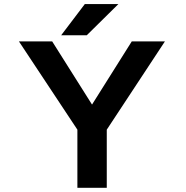

<svg xmlns="http://www.w3.org/2000/svg" viewBox="-20 -898 890 918"><path d="M272.5 -729.5 385.5 -878.5H546L395 -729.5ZM350 0V-278L70.5 -700H229.5L420 -398L610 -700H768.5L490.5 -278V0Z"/></svg>

Font: League Mono Wide SemiBold
Style: Regular
Weight: 600
Width: 8
Designer: Tyler Finck
Foundry: The League of Moveable Type / Tyler Finck
Version: Version 2.210